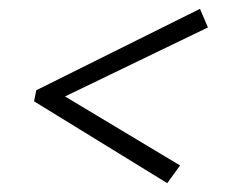

<svg xmlns="http://www.w3.org/2000/svg" viewBox="-20 -500 528 434"><path d="M387 -126 358 -86 57 -271 62 -296 432 -480 450 -438 127 -282Z"/></svg>

Font: Piazzolla 8pt ExtraLight
Style: Italic
Weight: 250
Italic angle: -11.3°
Designer: Juan Pablo del Peral
Foundry: Huerta Tipografica
Version: Version 2.001